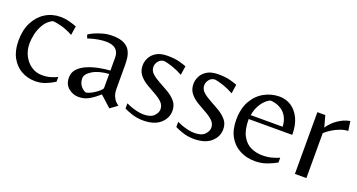

<svg xmlns="http://www.w3.org/2000/svg" viewBox="-37 -890 2455 1321"><g transform="rotate(20 1190.5 -229.5)"><path d="M228 12Q172 12 126 -14Q80 -40 53 -90Q26 -140 26 -212Q26 -289 54.5 -345.5Q83 -402 132.5 -433Q182 -464 244 -464Q277 -464 311.5 -454.5Q346 -445 363 -438L353 -372Q306 -397 266.5 -407.5Q227 -418 202 -418Q164 -399 142.5 -363Q121 -327 112.5 -288.5Q104 -250 104 -220Q104 -169 125 -129Q146 -89 181 -66Q216 -43 258 -43Q293 -43 320 -51Q347 -59 369 -70V-35Q341 -17 305.5 -2.5Q270 12 228 12Z M773 13 692 -60Q656 -27 621.5 -7.5Q587 12 546 12Q505 12 472 -15Q439 -42 439 -92Q439 -131 465 -157.5Q491 -184 531 -200Q571 -216 614 -224Q657 -232 691 -234V-328Q691 -411 595 -411Q570 -411 537.5 -405.5Q505 -400 465 -387L456 -412Q467 -421 493 -433Q519 -445 553 -454.5Q587 -464 622 -464Q679 -464 710 -447.5Q741 -431 754 -405.5Q767 -380 770 -352.5Q773 -325 773 -303V-133Q773 -99 782.5 -77Q792 -55 804.5 -43Q817 -31 825 -25ZM584 -34Q608 -39 632.5 -53.5Q657 -68 674 -83.5Q691 -99 691 -106V-209Q616 -204 571.5 -176.5Q527 -149 527 -118Q527 -87 543.5 -64.5Q560 -42 584 -34Z M1018 12Q974 12 935.5 -1Q897 -14 878 -24V-62Q890 -56 911.5 -48Q933 -40 958.5 -34Q984 -28 1007 -28Q1060 -28 1083 -52Q1106 -76 1106 -101Q1106 -131 1084 -152Q1062 -173 1029.5 -190.5Q997 -208 964 -228Q931 -248 909 -275.5Q887 -303 887 -344Q887 -371 900.5 -398.5Q914 -426 944.5 -445Q975 -464 1027 -464Q1080 -464 1114.5 -454.5Q1149 -445 1166 -438L1156 -372Q1116 -394 1080 -406Q1044 -418 1019 -422Q992 -422 976 -402Q960 -382 960 -360Q960 -331 983 -310.5Q1006 -290 1040 -272Q1074 -254 1107.5 -234Q1141 -214 1164 -187Q1187 -160 1187 -119Q1187 -65 1143.5 -26.5Q1100 12 1018 12Z M1390 12Q1346 12 1307.5 -1Q1269 -14 1250 -24V-62Q1262 -56 1283.5 -48Q1305 -40 1330.5 -34Q1356 -28 1379 -28Q1432 -28 1455 -52Q1478 -76 1478 -101Q1478 -131 1456 -152Q1434 -173 1401.5 -190.5Q1369 -208 1336 -228Q1303 -248 1281 -275.5Q1259 -303 1259 -344Q1259 -371 1272.5 -398.5Q1286 -426 1316.5 -445Q1347 -464 1399 -464Q1452 -464 1486.5 -454.5Q1521 -445 1538 -438L1528 -372Q1488 -394 1452 -406Q1416 -418 1391 -422Q1364 -422 1348 -402Q1332 -382 1332 -360Q1332 -331 1355 -310.5Q1378 -290 1412 -272Q1446 -254 1479.5 -234Q1513 -214 1536 -187Q1559 -160 1559 -119Q1559 -65 1515.5 -26.5Q1472 12 1390 12Z M1837 12Q1775 12 1725.5 -14Q1676 -40 1648 -90Q1620 -140 1620 -212Q1620 -295 1652 -351Q1684 -407 1736 -435.5Q1788 -464 1847 -464Q1894 -464 1932.5 -439.5Q1971 -415 1994.5 -366.5Q2018 -318 2018 -246H1699Q1699 -168 1723.5 -123.5Q1748 -79 1787.5 -61Q1827 -43 1870 -43Q1909 -43 1939 -51Q1969 -59 1994 -70V-35Q1963 -17 1923 -2.5Q1883 12 1837 12ZM1703 -276H1937Q1934 -321 1917.5 -349Q1901 -377 1878.5 -391.5Q1856 -406 1833.5 -411.5Q1811 -417 1796 -417Q1762 -401 1736.5 -363.5Q1711 -326 1703 -276Z M2127 0V-452H2185L2208 -368Q2221 -390 2244.5 -412Q2268 -434 2298.5 -450.5Q2329 -467 2361 -472L2371 -403Q2345 -403 2315 -392Q2285 -381 2257.5 -364Q2230 -347 2211 -329V0Z"/></g></svg>

Font: Belleza
Style: Regular
Weight: 400
Designer: Eduardo Rodriguez Tunni
Foundry: Eduardo Rodriguez Tunni
Version: Version 1.003; ttfautohint (v1.8.4.7-5d5b)